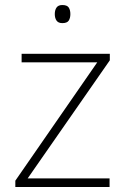

<svg xmlns="http://www.w3.org/2000/svg" viewBox="-20 -744 499 764"><path d="M416 0H41V-25L367 -496H66V-530H417V-504L90 -34H416ZM228 -724Q247 -724 253.5 -714Q260 -704 260 -688Q260 -672 253.5 -662Q247 -652 228 -652Q212 -652 205 -662Q198 -672 198 -688Q198 -704 205 -714Q212 -724 228 -724Z"/></svg>

Font: Noto Sans Cham ExtraLight
Style: Regular
Weight: 250
Version: Version 2.002